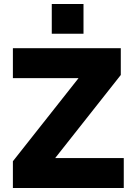

<svg xmlns="http://www.w3.org/2000/svg" viewBox="-20 -948 665 968"><path d="M45 0V-135L417 -606V-554H45V-705H589V-570L217 -99V-151H604V0ZM241 -778V-928H401V-778Z"/></svg>

Font: Nunito Sans 12pt ExtraLight 12pt Black
Style: Regular
Weight: 900
Version: Version 3.101;gftools[0.9.27]